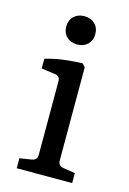

<svg xmlns="http://www.w3.org/2000/svg" viewBox="-96 -639 462 689"><g transform="rotate(15 134.5 -295.0)"><path d="M179 -67Q179 -47 199 -44L243 -37V0H37V-37L81 -44Q101 -47 101 -67V-340Q101 -360 82 -362L31 -369V-405Q63 -415 99.5 -419.5Q136 -424 168 -425L179 -413ZM185 -537Q185 -514 170 -499.5Q155 -485 131 -485Q107 -485 92 -499.5Q77 -514 77 -537Q77 -561 92 -575.5Q107 -590 131 -590Q155 -590 170 -575.5Q185 -561 185 -537Z"/></g></svg>

Font: Rasa
Style: Regular
Weight: 400
Designer: Anna Giedrys (Yrsa+Rasa design), David Brezina (Yrsa art-direction, Rasa art-direction, design)
Foundry: Rosetta Type Foundry
Version: Version 2.004